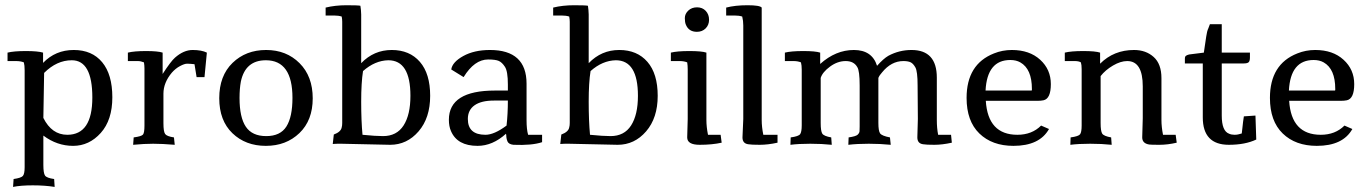

<svg xmlns="http://www.w3.org/2000/svg" viewBox="-20 -557 5302 744"><path d="M258.2 -323.5Q200 -323.5 151 -274.5L148 -100Q180.6 -34.7 240.8 -34.7Q337.8 -34.7 337.8 -179.1Q337.8 -323.5 258.2 -323.5ZM9.2 -353.1Q33.7 -359.2 80.1 -359.2Q126.5 -359.2 146.9 -353.1V-313.3Q194.9 -363.3 265.8 -363.3Q336.7 -363.3 376 -315.8Q415.3 -268.4 415.3 -180.1Q415.3 -91.8 370.4 -41.8Q325.5 8.2 263.3 8.2Q201 8.2 148 -31.6V81.6Q148 114.3 154.6 123.5Q161.2 132.7 189.8 136.7L191.8 167.3Q154.1 161.2 107.1 161.2Q60.2 161.2 30.6 167.3L32.7 136.7Q61.2 132.7 68.4 125Q75.5 117.3 75.5 90.8V-284.7Q75.5 -304.1 72.4 -315.3Q60.2 -320.4 41.8 -320.4H9.2Z M475.5 -353.1Q500 -359.2 545.9 -359.2Q591.8 -359.2 610.2 -353.1V-270.4Q641.8 -319.4 658.2 -333.7Q691.8 -363.3 726.5 -363.3Q761.2 -363.3 781.6 -353.1L772.4 -258.2H741.8L733.7 -308.2Q715.3 -310.2 705.1 -310.2Q694.9 -310.2 677.6 -301Q660.2 -291.8 645.9 -275.5Q613.3 -236.7 613.3 -193.9V-79.6Q613.3 -46.9 619.9 -37.8Q626.5 -28.6 654.1 -24.5L657.1 4.1Q608.2 0 573.5 0Q538.8 0 495.9 4.1L498 -24.5Q528.6 -28.6 534.2 -35.7Q539.8 -42.9 539.8 -70.4V-291.8Q539.8 -303.1 537.8 -315.3Q525.5 -320.4 514.3 -320.4H475.5Z M1191.8 -176Q1191.8 -90.8 1140.3 -41.3Q1088.8 8.2 1010.2 8.2Q931.6 8.2 880.6 -40.8Q829.6 -89.8 829.6 -176.5Q829.6 -263.3 881.1 -313.3Q932.7 -363.3 1011.2 -363.3Q1089.8 -363.3 1140.8 -312.2Q1191.8 -261.2 1191.8 -176ZM1113.3 -177.6Q1113.3 -323.5 1010.2 -323.5Q930.6 -323.5 913.3 -240.8Q908.2 -213.3 908.2 -177.6Q908.2 -102 932.7 -65.8Q957.1 -29.6 1011.7 -29.6Q1066.3 -29.6 1089.8 -66.8Q1113.3 -104.1 1113.3 -177.6Z M1570.4 -185.7Q1570.4 -323.5 1484.7 -323.5Q1432.7 -322.4 1386.7 -281.6Q1379.6 -236.7 1379.6 -162.8Q1379.6 -88.8 1384.7 -34.7Q1435.7 -29.6 1464.3 -29.6Q1517.3 -29.6 1543.9 -70.9Q1570.4 -112.2 1570.4 -185.7ZM1303.1 0H1287.8Q1281.6 0 1276.5 0.5Q1271.4 1 1269.4 1L1273.5 -35.7Q1301 -45.9 1304.1 -63.3Q1306.1 -70.4 1306.1 -80.6V-472.4Q1306.1 -482.7 1304.1 -492.9Q1291.8 -496.9 1274.5 -496.9H1241.8V-527.6Q1278.6 -536.7 1323 -536.7Q1367.3 -536.7 1376.5 -534.7Q1377.6 -526.5 1378.6 -518.4Q1379.6 -510.2 1379.6 -501V-312.2Q1428.6 -363.3 1498 -363.3Q1567.3 -363.3 1607.1 -317.3Q1646.9 -271.4 1646.9 -185.7Q1646.9 -100 1602 -48Q1557.1 4.1 1491.8 4.1Z M1792.9 -95.9Q1792.9 -34.7 1861.2 -34.7Q1894.9 -34.7 1942.9 -70.4Q1948 -116.3 1948 -167.3H1893.9Q1844.9 -167.3 1818.9 -149Q1792.9 -130.6 1792.9 -95.9ZM2020.4 -91.8Q2020.4 -55.1 2026.5 -34.7H2080.6V-6.1Q2041.8 7.1 1969.4 4.1Q1951 2 1946.4 -9.2Q1941.8 -20.4 1941.8 -32.7L1940.8 -38.8Q1888.8 8.2 1830.6 8.2Q1752 8.2 1727.6 -49Q1719.4 -67.3 1719.4 -92.9Q1719.4 -206.1 1898 -206.1H1948V-229.6Q1948 -280.6 1936.7 -298Q1925.5 -315.3 1912.8 -320.9Q1900 -326.5 1871.4 -326.5Q1818.4 -326.5 1776.5 -258.2L1728.6 -287.8Q1732.7 -316.3 1775 -339.8Q1817.3 -363.3 1878.6 -363.3Q2020.4 -363.3 2020.4 -232.7Z M2452 -185.7Q2452 -323.5 2366.3 -323.5Q2314.3 -322.4 2268.4 -281.6Q2261.2 -236.7 2261.2 -162.8Q2261.2 -88.8 2266.3 -34.7Q2317.3 -29.6 2345.9 -29.6Q2399 -29.6 2425.5 -70.9Q2452 -112.2 2452 -185.7ZM2184.7 0H2169.4Q2163.3 0 2158.2 0.5Q2153.1 1 2151 1L2155.1 -35.7Q2182.7 -45.9 2185.7 -63.3Q2187.8 -70.4 2187.8 -80.6V-472.4Q2187.8 -482.7 2185.7 -492.9Q2173.5 -496.9 2156.1 -496.9H2123.5V-527.6Q2160.2 -536.7 2204.6 -536.7Q2249 -536.7 2258.2 -534.7Q2259.2 -526.5 2260.2 -518.4Q2261.2 -510.2 2261.2 -501V-312.2Q2310.2 -363.3 2379.6 -363.3Q2449 -363.3 2488.8 -317.3Q2528.6 -271.4 2528.6 -185.7Q2528.6 -100 2483.7 -48Q2438.8 4.1 2373.5 4.1Z M2637.8 -461.2Q2633.7 -470.4 2633.7 -486.7Q2633.7 -503.1 2646.9 -515.8Q2660.2 -528.6 2681.1 -528.6Q2702 -528.6 2714.8 -514.8Q2727.6 -501 2727.6 -480.6Q2727.6 -460.2 2714.3 -446.9Q2701 -433.7 2680.6 -433.7Q2649 -433.7 2637.8 -461.2ZM2717.3 -91.8Q2717.3 -65.3 2723.5 -34.7H2772.4L2776.5 -4.1Q2739.8 4.1 2691.3 4.1Q2642.9 4.1 2642.9 -24.5L2644.9 -95.9V-287.8Q2644.9 -303.1 2642.9 -315.3Q2630.6 -320.4 2613.3 -320.4H2579.6V-353.1Q2604.1 -359.2 2651.5 -359.2Q2699 -359.2 2717.3 -353.1Z M2857.1 -24.5 2860.2 -95.9V-458.2Q2860.2 -476.5 2856.1 -492.9Q2843.9 -496.9 2826.5 -496.9H2793.9V-527.6Q2828.6 -536.7 2876.5 -536.7Q2924.5 -536.7 2931.6 -527.6V-91.8Q2931.6 -65.3 2937.8 -34.7H2992.9V-4.1Q2956.1 4.1 2924 4.1Q2891.8 4.1 2879.6 2Q2857.1 -1 2857.1 -24.5Z M3534.7 -24.5 3536.7 -95.9 3535.7 -225.5Q3535.7 -280.6 3527 -295.9Q3518.4 -311.2 3508.2 -315.8Q3498 -320.4 3480.6 -320.4Q3433.7 -320.4 3398 -276.5Q3387.8 -265.3 3383.7 -255.1V-80.6Q3383.7 -50 3390.3 -40.3Q3396.9 -30.6 3428.6 -24.5L3431.6 4.1Q3390.8 0 3346.4 0Q3302 0 3267.3 4.1L3268.4 -24.5Q3296.9 -28.6 3303.6 -35.2Q3310.2 -41.8 3310.7 -48.5Q3311.2 -55.1 3311.2 -67.3V-225.5Q3311.2 -282.7 3302 -296.9Q3288.8 -320.4 3257.1 -320.4Q3225.5 -320.4 3196.4 -299Q3167.3 -277.6 3160.2 -255.1V-80.6Q3160.2 -49 3166.3 -39.3Q3172.4 -29.6 3201 -24.5L3203.1 4.1Q3164.3 0 3119.9 0Q3075.5 0 3042.9 4.1L3043.9 -24.5Q3074.5 -28.6 3080.6 -37.2Q3086.7 -45.9 3086.7 -71.4V-286.7Q3086.7 -304.1 3083.7 -315.3Q3071.4 -320.4 3055.1 -320.4H3021.4V-353.1Q3045.9 -359.2 3092.9 -359.2Q3139.8 -359.2 3158.2 -353.1V-309.2Q3218.4 -363.3 3288.8 -363.3Q3359.2 -363.3 3378.6 -302Q3403.1 -329.6 3422.4 -340.8Q3464.3 -363.3 3512.2 -363.3Q3610.2 -363.3 3610.2 -256.1V-91.8Q3610.2 -60.2 3615.3 -34.7H3665.3L3668.4 -4.1Q3631.6 4.1 3600.5 4.1Q3569.4 4.1 3557.1 2Q3534.7 -1 3534.7 -24.5Z M3977.6 -206.1Q3978.6 -207.1 3978.6 -208.2V-212.2Q3978.6 -289.8 3933.7 -315.3Q3917.3 -324.5 3894.9 -324.5Q3805.1 -324.5 3799 -206.1ZM3800 -166.3Q3808.2 -34.7 3922.4 -34.7Q3978.6 -34.7 4014.3 -70.4L4044.9 -57.1Q4008.2 8.2 3907.1 8.2Q3824.5 8.2 3775 -39.8Q3725.5 -87.8 3725.5 -177.6Q3725.5 -308.2 3831.6 -350Q3864.3 -363.3 3901 -363.3Q3969.4 -363.3 4010.7 -325.5Q4052 -287.8 4052 -231.1Q4052 -174.5 4023.5 -168.4Q4013.3 -166.3 4000 -166.3Z M4408.2 -222.4Q4408.2 -320.4 4348 -320.4Q4322.4 -320.4 4292.9 -303.1Q4263.3 -285.7 4244.9 -262.2V-80.6Q4244.9 -49 4251 -39.3Q4257.1 -29.6 4285.7 -24.5L4287.8 4.1Q4249 0 4204.6 0Q4160.2 0 4127.6 4.1L4128.6 -24.5Q4159.2 -28.6 4165.3 -36.7Q4171.4 -44.9 4171.4 -70.4V-288.8Q4171.4 -306.1 4168.4 -315.3Q4160.2 -320.4 4144.9 -320.4H4106.1V-353.1Q4130.6 -359.2 4177.6 -359.2Q4224.5 -359.2 4242.9 -353.1V-310.2Q4295.9 -363.3 4374.5 -363.3Q4420.4 -363.3 4450.5 -336.2Q4480.6 -309.2 4480.6 -254.1V-91.8Q4480.6 -65.3 4486.7 -34.7H4535.7L4539.8 -4.1Q4505.1 4.1 4473 4.1Q4440.8 4.1 4433.7 3.1Q4406.1 -1 4406.1 -24.5L4408.2 -99Z M4741.8 4.1Q4640.8 4.1 4640.8 -102V-311.2H4571.4V-329.6Q4571.4 -337.8 4575.5 -340.8Q4579.6 -343.9 4587.8 -345.9L4644.9 -353.1L4654.1 -415.3Q4657.1 -436.7 4662.2 -446.9L4668.4 -463.3H4714.3V-353.1H4823.5V-334.7Q4823.5 -320.4 4818.4 -315.8Q4813.3 -311.2 4800 -311.2H4714.3V-109.2Q4714.3 -49 4742.9 -38.8Q4752 -34.7 4764.3 -34.7Q4776.5 -34.7 4791.8 -39.8Q4792.9 -51 4794.4 -62.2Q4795.9 -73.5 4796.9 -84.7Q4798 -95.9 4800 -106.1L4844.9 -109.2L4848 -16.3Q4805.1 4.1 4741.8 4.1Z M5153.1 -206.1Q5154.1 -207.1 5154.1 -208.2V-212.2Q5154.1 -289.8 5109.2 -315.3Q5092.9 -324.5 5070.4 -324.5Q4980.6 -324.5 4974.5 -206.1ZM4975.5 -166.3Q4983.7 -34.7 5098 -34.7Q5154.1 -34.7 5189.8 -70.4L5220.4 -57.1Q5183.7 8.2 5082.7 8.2Q5000 8.2 4950.5 -39.8Q4901 -87.8 4901 -177.6Q4901 -308.2 5007.1 -350Q5039.8 -363.3 5076.5 -363.3Q5144.9 -363.3 5186.2 -325.5Q5227.6 -287.8 5227.6 -231.1Q5227.6 -174.5 5199 -168.4Q5188.8 -166.3 5175.5 -166.3Z"/></svg>

Font: Suravaram
Style: Regular
Weight: 400
Designer: Purushoth Kumar Guthula
Foundry: SiliconAndhra, USA.
Version: Version 1.0.4; ttfautohint (v1.2.42-39fb)